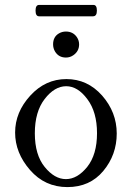

<svg xmlns="http://www.w3.org/2000/svg" viewBox="-20 -744 526 775"><path d="M41 0ZM357.4 -724.1Q371.1 -724.1 371.1 -701.2Q371.1 -678.2 355.5 -678.2H137.7Q123.5 -678.2 123.5 -701.2Q123.5 -724.1 137.7 -724.1ZM299.3 -564.9Q299.3 -537.1 275.9 -521Q262.7 -511.7 246.1 -511.7Q216.8 -511.7 202.1 -536.1Q194.3 -549.3 194.3 -564.9Q194.3 -595.7 218.3 -609.4Q231 -616.7 246.1 -616.7Q274.9 -616.7 290.5 -593.8Q299.3 -580.6 299.3 -564.9ZM41 -209Q41 -291 102.1 -357.9Q163.1 -424.8 248 -424.8Q333 -424.8 392.1 -358.4Q451.2 -291 451.2 -205.1Q451.2 -119.1 397 -54Q342.8 11.2 252 11.2Q161.1 11.2 101.1 -57.9Q41 -127 41 -209ZM120.6 -206.1Q120.6 -119.1 160.4 -70.1Q200.2 -21 246.1 -21Q292 -21 332 -70.3Q371.6 -120.1 371.6 -206.1Q371.6 -292 332.5 -343.8Q293.9 -396 247.1 -396Q200.2 -396 160.4 -344.5Q120.6 -293 120.6 -206.1Z"/></svg>

Font: Junicode
Style: Regular
Weight: 400
Designer: Peter S. Baker
Foundry: Briery Creek Software
Version: Version 0.7.2